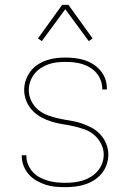

<svg xmlns="http://www.w3.org/2000/svg" viewBox="-20 -766 540 794"><path d="M249 8Q228 8 207.5 6Q187 4 167.5 -2.5Q148 -9 130 -19.5Q112 -30 98.5 -45.5Q85 -61 77.5 -80.5Q70 -100 70 -121V-124H89V-121Q89 -103 96 -86Q103 -69 115 -55.5Q127 -42 143.5 -33Q160 -24 177.5 -19Q195 -14 213 -12Q231 -10 249 -10Q267 -10 285.5 -12Q304 -14 322 -19.5Q340 -25 356 -35Q372 -45 384 -59Q396 -73 402.5 -90.5Q409 -108 409 -127Q409 -150 398 -171.5Q387 -193 369.5 -208Q352 -223 329.5 -231Q307 -239 284.5 -244Q262 -249 239 -252.5Q216 -256 193.5 -263Q171 -270 150.5 -281Q130 -292 114 -309Q98 -326 89 -348Q80 -370 80 -394Q80 -414 86.5 -433.5Q93 -453 105 -469.5Q117 -486 134 -497.5Q151 -509 170.5 -516Q190 -523 210.5 -525.5Q231 -528 251 -528Q271 -528 291 -525.5Q311 -523 330 -517Q349 -511 366 -500Q383 -489 396 -473.5Q409 -458 415.5 -439Q422 -420 422 -400V-396H403V-399Q403 -417 396.5 -434Q390 -451 379 -464Q368 -477 352.5 -486.5Q337 -496 320.5 -501Q304 -506 286.5 -508Q269 -510 251 -510Q233 -510 215 -508Q197 -506 180 -500Q163 -494 148 -484Q133 -474 122 -460Q111 -446 105 -428.5Q99 -411 99 -394Q99 -370 109.5 -348.5Q120 -327 138 -312Q156 -297 178 -289Q200 -281 223 -276Q246 -271 269 -267.5Q292 -264 314 -257Q336 -250 357 -239Q378 -228 394 -211Q410 -194 419 -172Q428 -150 428 -127Q428 -106 421 -85.5Q414 -65 401 -49Q388 -33 370 -21.5Q352 -10 332 -3.5Q312 3 291 5.5Q270 8 249 8ZM153 -596 137 -607 237 -746H263L363 -607L347 -596L250 -728Z"/></svg>

Font: Iosevka SS18 Thin
Style: Regular
Weight: 100
Monospace: yes
Designer: Belleve Invis
Foundry: Belleve Invis
Version: Version 25.1.1; ttfautohint (v1.8.4)